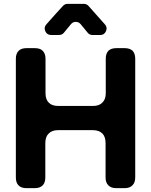

<svg xmlns="http://www.w3.org/2000/svg" viewBox="-20 -979 786 999"><path d="M435.5 -809.6Q423.8 -823.2 399.4 -853.5Q389.6 -865.2 374 -865.2Q358.4 -865.2 348.6 -852.5Q342.8 -845.7 329.6 -829.6Q316.4 -813.5 312.5 -808.6Q302.7 -796.9 287.1 -796.9H246.1Q224.6 -796.9 215.8 -816.4Q207 -835.9 220.7 -851.6Q267.6 -905.3 307.6 -948.2Q317.4 -959 332 -959H416Q430.7 -959 440.4 -948.2Q467.8 -918 526.4 -851.6Q540 -835.9 531.2 -816.4Q522.5 -796.9 502 -796.9H460.9Q445.3 -796.9 435.5 -809.6ZM683.6 -55.7Q683.6 -28.3 668.9 -14.6Q655.3 0 627.9 0Q613.3 0 585 0Q557.6 0 543.9 -14.6Q529.3 -28.3 529.3 -55.7Q529.3 -115.2 529.3 -234.4Q529.3 -267.6 512.7 -284.2Q495.1 -301.8 462.9 -301.8Q402.3 -301.8 282.2 -301.8Q250 -301.8 233.4 -284.2Q215.8 -267.6 215.8 -234.4Q215.8 -174.8 215.8 -55.7Q215.8 -28.3 202.1 -14.6Q187.5 0 161.1 0Q146.5 0 117.2 0Q90.8 0 76.2 -14.6Q62.5 -28.3 62.5 -55.7Q62.5 -261.7 62.5 -673.8Q62.5 -700.2 77.1 -714.8Q90.8 -728.5 118.2 -728.5Q131.8 -728.5 161.1 -728.5Q188.5 -728.5 202.1 -714.8Q216.8 -700.2 216.8 -673.8Q216.8 -614.3 216.8 -494.1Q216.8 -461.9 233.4 -445.3Q250 -427.7 283.2 -427.7Q342.8 -427.7 463.9 -427.7Q496.1 -427.7 512.7 -445.3Q530.3 -461.9 530.3 -494.1Q530.3 -554.7 530.3 -673.8Q530.3 -700.2 543.9 -714.8Q558.6 -728.5 585 -728.5Q599.6 -728.5 628.9 -728.5Q655.3 -728.5 669.9 -714.8Q683.6 -700.2 683.6 -673.8Q683.6 -673.8 683.6 -673.8Q683.6 -518.6 683.6 -364.3Q683.6 -210 683.6 -55.7Z"/></svg>

Font: DeepSea
Style: Bold
Weight: 700
Designer: Stem
Version: Version 3.019;git-0a5106e0b